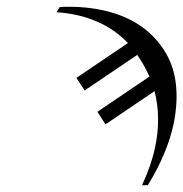

<svg xmlns="http://www.w3.org/2000/svg" viewBox="-20 -563 541 567"><path d="M357.9 -436Q278.3 -518.1 147 -526.9L156.2 -542Q164.6 -543 182.6 -543Q250 -543 306.2 -527.1Q362.3 -511.2 402.3 -481.4Q442.4 -451.7 468 -409.2Q493.7 -366.7 499.5 -314Q505.4 -261.2 493.2 -199.2Q474.6 -110.4 416.5 -16.1H399.4Q426.3 -73.2 438 -127.9Q456.5 -213.9 436.5 -293.9L291.5 -195.8L267.6 -232.9L421.4 -336.9Q406.7 -370.1 385.3 -400.9L230 -295.9L205.6 -333Z"/></svg>

Font: Linux Biolinum G
Style: Italic
Weight: 400
Italic angle: -12°
Designer: Philipp H. Poll
Foundry: Philipp H. Poll
Version: Version 0.5.1